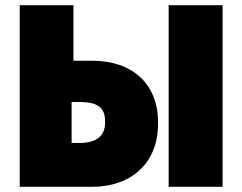

<svg xmlns="http://www.w3.org/2000/svg" viewBox="-20 -720 934 740"><path d="M56 0H335C489 0 589 -95 589 -241V-249C589 -398 489 -486 335 -486H263V-700H56ZM630 0H838V-700H630ZM256 -169V-327H286C355 -327 385 -306 385 -253V-247C385 -196 351 -169 287 -169Z"/></svg>

Font: Fixel Text Black
Style: Regular
Weight: 900
Width: 4
Designer: AlfaBravo + MacPaw
Foundry: Kyrylo Tkachov, Marchela Mozhyna, Serhii Makarenko, Maria Weinstein, Zakhar Kryvoshyya
Version: Version 1.211